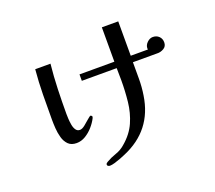

<svg xmlns="http://www.w3.org/2000/svg" viewBox="-128 -883 1257 1123"><g transform="rotate(-20 500.0 -321.5)"><path d="M377 -239Q377 -234 374 -228Q362 -204 341 -180Q320 -156 293.5 -140Q267 -124 238 -124Q205 -124 186.5 -142.5Q168 -161 160 -189.5Q152 -218 150 -248Q148 -278 148 -302Q148 -380 149 -457.5Q150 -535 157 -613H252Q244 -536 241.5 -458.5Q239 -381 239 -304Q239 -293 240 -274Q241 -255 244.5 -235.5Q248 -216 257 -203Q266 -190 282 -190Q296 -190 314 -204.5Q332 -219 347.5 -233Q363 -247 368 -247Q370 -247 373.5 -244Q377 -241 377 -239ZM920 -503Q920 -478 900 -466.5Q880 -455 859 -456H708Q708 -405 708 -353.5Q708 -302 700 -252Q669 -45 475 36Q464 41 444.5 48.5Q425 56 406 61.5Q387 67 375 67Q370 67 364.5 64Q359 61 359 55Q359 50 362.5 46.5Q366 43 370 41Q399 24 430.5 13.5Q462 3 487 -19Q543 -66 568.5 -124Q594 -182 601 -247.5Q608 -313 608 -380Q608 -399 607.5 -418Q607 -437 607 -456H390V-496H607V-710H709V-496H816Q816 -498 815.5 -499.5Q815 -501 815 -503Q815 -523 831.5 -539Q848 -555 867 -555Q890 -555 905 -540.5Q920 -526 920 -503Z"/></g></svg>

Font: Kaisei Opti Medium
Style: Regular
Weight: 500
Designer: Font-Kai, 金井和夫
Foundry: KAZUO KANAI
Version: Version 5.003